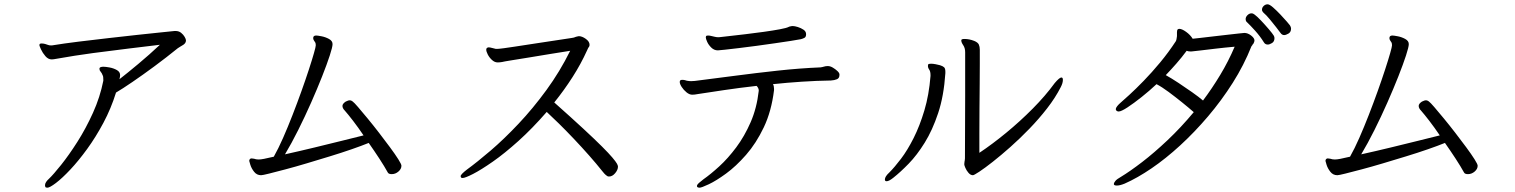

<svg xmlns="http://www.w3.org/2000/svg" viewBox="-20 -826 7040 892"><path d="M796 -682Q811 -682 821.5 -673.5Q832 -665 838 -654.5Q844 -644 844 -638Q844 -624 827 -615Q823 -612 817 -609Q811 -606 806 -602Q753 -559 697.5 -518Q642 -477 595 -445Q548 -413 519 -396Q496 -322 460.5 -255.5Q425 -189 385 -134Q345 -79 307 -38.5Q269 2 240 24Q211 46 200 46Q192 46 190.5 42Q189 38 189 35Q189 27 194.5 19Q200 11 207 5Q228 -15 264 -60Q300 -105 339.5 -167Q379 -229 412 -302Q445 -375 460 -451V-455Q460 -460 459.5 -466.5Q459 -473 457 -476Q453 -487 447.5 -493Q442 -499 442 -506Q442 -512 447.5 -514Q453 -516 460 -516Q471 -516 489.5 -512.5Q508 -509 523 -500.5Q538 -492 538 -477Q538 -470 535 -458Q571 -486 622.5 -529Q674 -572 723 -618Q658 -610 578 -600.5Q498 -591 412.5 -579.5Q327 -568 243 -553Q228 -550 220 -550Q204 -550 191 -565Q178 -580 170.5 -596.5Q163 -613 163 -616Q163 -622 167 -623Q169 -624 174 -624Q182 -624 190.5 -621.5Q199 -619 204 -617Q207 -616 210 -615.5Q213 -615 217 -615H221Q276 -624 345 -632.5Q414 -641 484.5 -649Q555 -657 618.5 -664Q682 -671 727.5 -675.5Q773 -680 791 -682Z M1693 -162Q1661 -149 1613.5 -132.5Q1566 -116 1512 -99.5Q1458 -83 1404.5 -67Q1351 -51 1305.5 -39Q1260 -27 1230 -19.5Q1200 -12 1193 -12Q1173 -12 1160.5 -28Q1148 -44 1143 -60.5Q1138 -77 1138 -78Q1138 -86 1144 -89Q1145 -90 1149 -90Q1154 -90 1160.5 -88.5Q1167 -87 1170 -86Q1174 -85 1181 -85Q1191 -85 1206.5 -88Q1222 -91 1236 -94.5Q1250 -98 1252 -98Q1273 -135 1295 -185Q1317 -235 1339 -291.5Q1361 -348 1380.5 -402.5Q1400 -457 1415 -503Q1430 -549 1438.5 -579Q1447 -609 1447 -615Q1447 -624 1445 -628Q1442 -633 1438.5 -638Q1435 -643 1435 -649Q1435 -661 1449 -661Q1455 -661 1473.5 -657.5Q1492 -654 1508.5 -645Q1525 -636 1525 -621Q1525 -608 1512 -568Q1499 -528 1476.5 -471Q1454 -414 1425.5 -349.5Q1397 -285 1365.5 -222Q1334 -159 1304 -109Q1372 -124 1442 -141Q1512 -158 1572.5 -173Q1633 -188 1669 -197Q1644 -234 1620.5 -264.5Q1597 -295 1582 -312Q1571 -323 1571 -334Q1571 -344 1586 -354Q1591 -356 1595.5 -358Q1600 -360 1604 -360Q1612 -360 1619 -354Q1625 -350 1643.5 -328.5Q1662 -307 1688 -275.5Q1714 -244 1741 -209Q1768 -174 1792 -141.5Q1816 -109 1830.5 -86Q1845 -63 1845 -56Q1845 -41 1831 -29Q1817 -17 1800 -17Q1786 -17 1782 -24Q1766 -53 1742.5 -89Q1719 -125 1693 -162Z M2707 -591Q2679 -529 2640 -468Q2601 -407 2555 -350Q2636 -278 2690 -228Q2744 -178 2776.5 -145.5Q2809 -113 2825 -94Q2841 -75 2846 -66Q2851 -57 2851 -52Q2851 -37 2838 -21.5Q2825 -6 2810 -6Q2805 -6 2803 -7Q2801 -8 2795 -12.5Q2789 -17 2778 -31Q2751 -65 2717 -103.5Q2683 -142 2646.5 -180.5Q2610 -219 2577 -251.5Q2544 -284 2520 -306Q2453 -229 2388.5 -171Q2324 -113 2269.5 -75Q2215 -37 2178 -18Q2141 1 2129 1Q2123 1 2121.5 -2.5Q2120 -6 2120 -7Q2120 -12 2128 -20Q2136 -28 2149 -38Q2197 -73 2259.5 -126.5Q2322 -180 2389 -251Q2456 -322 2518.5 -407.5Q2581 -493 2629 -590Q2589 -584 2538 -575.5Q2487 -567 2438 -559Q2389 -551 2354.5 -545.5Q2320 -540 2313 -538Q2307 -537 2302 -536.5Q2297 -536 2292 -536Q2278 -536 2265.5 -547.5Q2253 -559 2246 -573Q2239 -587 2239 -595Q2239 -605 2250 -606H2251Q2256 -606 2267 -603Q2278 -600 2283 -599H2291Q2294 -599 2299.5 -599.5Q2305 -600 2321 -602Q2337 -604 2372.5 -609.5Q2408 -615 2470.5 -624.5Q2533 -634 2632 -649Q2647 -651 2650.5 -653Q2654 -655 2664 -657Q2666 -657 2667 -657.5Q2668 -658 2669 -658Q2684 -658 2701.5 -645.5Q2719 -633 2719 -618Q2719 -610 2713 -604Z M3663 -705Q3672 -705 3686.5 -700.5Q3701 -696 3713 -688Q3725 -680 3725 -667Q3725 -654 3717 -650Q3709 -646 3701 -644Q3686 -641 3654 -636Q3622 -631 3580 -625Q3538 -619 3494.5 -613Q3451 -607 3412 -602.5Q3373 -598 3347 -595Q3321 -592 3315 -592Q3298 -592 3285 -604.5Q3272 -617 3265.5 -631.5Q3259 -646 3259 -652Q3259 -659 3263 -660Q3265 -661 3269 -661Q3277 -661 3286 -658.5Q3295 -656 3301 -655Q3305 -654 3309.5 -653.5Q3314 -653 3318 -653Q3321 -653 3324 -653.5Q3327 -654 3329 -654Q3337 -655 3368.5 -658.5Q3400 -662 3442.5 -667Q3485 -672 3528 -678Q3571 -684 3603 -690Q3635 -696 3644 -701Q3648 -703 3652 -703.5Q3656 -704 3660 -705ZM3880 -478Q3880 -463 3868.5 -458Q3857 -453 3840 -452Q3774 -451 3705.5 -446.5Q3637 -442 3571 -435Q3576 -427 3576 -414V-407Q3564 -309 3528.5 -234.5Q3493 -160 3446 -106.5Q3399 -53 3353 -19.5Q3307 14 3273 30Q3239 46 3230 46Q3222 46 3219 42Q3218 41 3218 38Q3218 32 3226.5 24.5Q3235 17 3248 7Q3281 -16 3321.5 -53Q3362 -90 3400.5 -141.5Q3439 -193 3467.5 -258.5Q3496 -324 3505 -404V-406Q3505 -412 3502 -417.5Q3499 -423 3495 -427Q3415 -418 3344.5 -407.5Q3274 -397 3222 -389Q3207 -386 3196 -386Q3183 -386 3169.5 -397Q3156 -408 3147 -422Q3138 -436 3138 -445Q3138 -452 3143 -454Q3145 -455 3151 -455Q3157 -455 3162.5 -453.5Q3168 -452 3171 -451Q3176 -450 3181.5 -449.5Q3187 -449 3191 -449Q3196 -449 3200 -449.5Q3204 -450 3208 -450Q3296 -461 3394.5 -474Q3493 -487 3594.5 -498Q3696 -509 3792 -513Q3800 -514 3808 -516.5Q3816 -519 3824 -519H3827Q3837 -519 3849 -512Q3861 -505 3870.5 -496Q3880 -487 3880 -480Z M4460 -65Q4460 -70 4461 -75L4462 -80Q4463 -85 4463 -90Q4463 -162 4463.5 -238Q4464 -314 4464 -384V-583Q4464 -603 4455 -616Q4446 -629 4446 -638V-639Q4446 -645 4461 -645Q4483 -645 4506 -636Q4523 -629 4527.5 -619Q4532 -609 4532 -595V-530Q4532 -492 4531.5 -437Q4531 -382 4530.5 -321Q4530 -260 4530 -205.5Q4530 -151 4530 -116Q4590 -156 4654.5 -209Q4719 -262 4778 -321.5Q4837 -381 4880 -440Q4902 -466 4911 -466Q4918 -466 4918 -455Q4918 -440 4908 -421Q4883 -372 4845 -323Q4807 -274 4762.5 -228Q4718 -182 4674 -143Q4630 -104 4592.5 -74.5Q4555 -45 4530 -28.5Q4505 -12 4500 -12Q4489 -12 4479.5 -23Q4470 -34 4465 -46Q4460 -58 4460 -61ZM4372 -486Q4365 -380 4338.5 -300.5Q4312 -221 4276 -163Q4240 -105 4201.5 -65.5Q4163 -26 4130 0Q4110 16 4099 16Q4091 16 4091 8Q4091 -6 4112 -25Q4136 -49 4166 -88.5Q4196 -128 4224.5 -184.5Q4253 -241 4274.5 -313Q4296 -385 4303 -473V-477Q4303 -494 4297 -502.5Q4291 -511 4291 -520Q4291 -524 4292 -526Q4293 -530 4305 -530Q4315 -530 4327.5 -527.5Q4340 -525 4347 -523Q4360 -519 4366 -513.5Q4372 -508 4372 -493Z M5978 -693Q5978 -677 5966 -670Q5954 -663 5946 -663Q5936 -663 5929 -673Q5922 -683 5908.5 -700Q5895 -717 5879.5 -736Q5864 -755 5849 -768Q5843 -774 5843 -781Q5843 -791 5851 -798.5Q5859 -806 5869 -806Q5878 -806 5894.5 -791.5Q5911 -777 5928.5 -758.5Q5946 -740 5959 -725Q5972 -710 5973 -708Q5978 -700 5978 -693ZM5901 -649Q5901 -633 5889.5 -626Q5878 -619 5870 -619Q5858 -619 5852 -629Q5834 -658 5811 -683.5Q5788 -709 5772 -724Q5767 -729 5767 -737Q5767 -747 5775.5 -755.5Q5784 -764 5794 -764Q5802 -764 5809 -758Q5820 -750 5838.5 -730.5Q5857 -711 5874.5 -690.5Q5892 -670 5898 -660Q5901 -654 5901 -649ZM5155 28Q5155 23 5162 14.5Q5169 6 5187 -4Q5230 -30 5286 -73Q5342 -116 5404 -174.5Q5466 -233 5526 -305Q5502 -326 5471 -351Q5440 -376 5409 -399Q5378 -422 5353 -435Q5320 -404 5283.5 -375Q5247 -346 5218 -327Q5189 -308 5177 -308Q5170 -308 5165 -314Q5164 -315 5164 -319Q5164 -325 5170.5 -333Q5177 -341 5184 -347Q5198 -359 5227 -385.5Q5256 -412 5293.5 -450.5Q5331 -489 5370 -536Q5409 -583 5443 -635Q5445 -639 5446 -645Q5447 -651 5448 -658V-677Q5448 -686 5452 -690Q5456 -692 5459 -692Q5471 -692 5490.5 -678Q5510 -664 5521 -646Q5531 -647 5557.5 -650Q5584 -653 5617.5 -657Q5651 -661 5682.5 -664.5Q5714 -668 5736 -670.5Q5758 -673 5761 -673Q5777 -673 5792.5 -661Q5808 -649 5808 -638Q5808 -635 5807 -632Q5806 -629 5804 -625Q5803 -622 5800 -620L5798 -616Q5796 -614 5794 -611Q5759 -523 5707 -441Q5655 -359 5592.5 -285.5Q5530 -212 5463 -150.5Q5396 -89 5330 -44Q5264 1 5205 27Q5183 36 5169 36Q5157 36 5155 31ZM5509 -587Q5501 -587 5493 -590Q5470 -559 5445.5 -531Q5421 -503 5396 -477Q5423 -462 5455.5 -440.5Q5488 -419 5518.5 -397.5Q5549 -376 5569 -359Q5611 -415 5649 -478Q5687 -541 5716 -609Q5670 -605 5628 -600Q5586 -595 5556.5 -591.5Q5527 -588 5516 -587Z M6693 -162Q6661 -149 6613.5 -132.5Q6566 -116 6512 -99.5Q6458 -83 6404.5 -67Q6351 -51 6305.5 -39Q6260 -27 6230 -19.5Q6200 -12 6193 -12Q6173 -12 6160.5 -28Q6148 -44 6143 -60.5Q6138 -77 6138 -78Q6138 -86 6144 -89Q6145 -90 6149 -90Q6154 -90 6160.5 -88.5Q6167 -87 6170 -86Q6174 -85 6181 -85Q6191 -85 6206.5 -88Q6222 -91 6236 -94.5Q6250 -98 6252 -98Q6273 -135 6295 -185Q6317 -235 6339 -291.5Q6361 -348 6380.5 -402.5Q6400 -457 6415 -503Q6430 -549 6438.5 -579Q6447 -609 6447 -615Q6447 -624 6445 -628Q6442 -633 6438.5 -638Q6435 -643 6435 -649Q6435 -661 6449 -661Q6455 -661 6473.5 -657.5Q6492 -654 6508.5 -645Q6525 -636 6525 -621Q6525 -608 6512 -568Q6499 -528 6476.5 -471Q6454 -414 6425.5 -349.5Q6397 -285 6365.5 -222Q6334 -159 6304 -109Q6372 -124 6442 -141Q6512 -158 6572.5 -173Q6633 -188 6669 -197Q6644 -234 6620.5 -264.5Q6597 -295 6582 -312Q6571 -323 6571 -334Q6571 -344 6586 -354Q6591 -356 6595.5 -358Q6600 -360 6604 -360Q6612 -360 6619 -354Q6625 -350 6643.5 -328.5Q6662 -307 6688 -275.5Q6714 -244 6741 -209Q6768 -174 6792 -141.5Q6816 -109 6830.5 -86Q6845 -63 6845 -56Q6845 -41 6831 -29Q6817 -17 6800 -17Q6786 -17 6782 -24Q6766 -53 6742.5 -89Q6719 -125 6693 -162Z"/></svg>

Font: Klee One SemiBold
Style: Regular
Weight: 600
Designer: Fontworks Inc.
Foundry: Fontworks Inc.
Version: Version 1.00;January 12, 2022;FontCreator 13.0.0.2683 64-bit